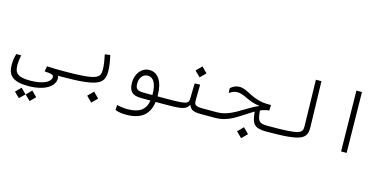

<svg xmlns="http://www.w3.org/2000/svg" viewBox="-90 -1231 4282 2121"><g transform="rotate(15 2051.0 -170.0)"><path d="M252.4 196.8C438.5 196.8 550.3 125.5 550.3 31.2C550.3 20 547.9 9.8 543.9 1C555.2 1.5 567.4 2 580.1 2C616.7 2 633.3 -8.3 633.3 -33.7C633.3 -54.7 621.1 -63 585.9 -63C535.6 -63 459 -64 399.4 -67.9L388.7 -6.8C476.1 -1.5 492.7 7.3 492.7 32.7C492.7 82 418 133.3 259.3 133.3C119.6 133.3 79.6 96.7 79.6 2.9C79.6 -35.6 85.4 -70.3 92.8 -110.8H36.6C23.9 -68.4 18.1 -23.4 18.1 18.1C18.1 135.7 76.7 196.8 252.4 196.8ZM190.4 353 250.5 293.5 190.4 232.9 130.4 293.5ZM312.5 353 372.6 293.5 312.5 232.9 252.4 293.5Z M580.1 2C1012.7 2 1067.4 -49.3 1067.4 -191.4C1067.4 -241.2 1057.1 -306.2 1042 -369.1L981.9 -360.8C994.1 -301.8 1004.9 -241.2 1004.9 -192.4C1004.9 -97.2 977.1 -63 585.9 -63C575.2 -63 567.4 -53.7 567.4 -33.7C567.4 -9.8 570.8 2 580.1 2ZM975.1 193.4 1037.6 130.9 975.1 67.9 912.6 130.9Z M1378.4 223.1C1548.8 223.1 1640.6 151.4 1660.6 2H1750.5C1786.1 2 1800.3 -4.4 1800.3 -31.2C1800.3 -56.2 1792 -63 1757.8 -63H1665C1665 -64 1665 -65.4 1665 -66.4C1665 -233.9 1601.1 -321.3 1506.3 -321.3C1411.1 -321.3 1352.5 -233.4 1352.5 -139.6C1352.5 -43 1389.2 2 1493.7 2H1601.6C1583.5 110.8 1514.2 159.7 1379.9 159.7C1337.4 159.7 1302.2 154.8 1258.8 144.5L1254.9 202.6C1290 216.8 1335.9 223.1 1378.4 223.1ZM1606.4 -62.5C1579.6 -62.5 1554.2 -62.5 1532.7 -62.5C1523.9 -62.5 1515.6 -62.5 1508.3 -62.5C1430.2 -62.5 1411.1 -82.5 1411.1 -145C1411.1 -207.5 1448.2 -256.3 1503.4 -256.3C1568.4 -256.3 1606.4 -193.4 1606.4 -62.5Z M1752 2C1941.4 2 2004.4 -2.4 2034.2 -60.5H2043C2059.1 -15.1 2091.3 2 2179.2 2H2337.9C2361.3 2 2377 -4.9 2377 -33.2C2377 -55.2 2368.7 -63 2343.8 -63H2190.4C2088.4 -63 2083.5 -78.1 2083.5 -142.6L2085.9 -309.6L2023.9 -307.6L2020 -137.7C2018.6 -71.8 2002 -63 1757.8 -63ZM2059.1 -385.7 2121.6 -448.2 2059.1 -511.2 1996.6 -448.2Z M2923.8 2C2947.3 2 2962.9 -5.9 2962.9 -36.1C2962.9 -57.6 2954.1 -63 2929.7 -63C2827.1 -63 2808.1 -78.6 2797.9 -205.1C2829.1 -218.8 2860.8 -227.5 2898.4 -232.4L2899.9 -294.9C2824.7 -293 2786.1 -298.8 2727.1 -318.4C2638.7 -348.1 2583 -399.4 2514.6 -399.4C2475.6 -399.4 2438.5 -382.3 2411.6 -356.4L2414.6 -302.7C2448.2 -325.2 2473.1 -335.4 2509.3 -335.4C2559.6 -335.4 2603.5 -307.1 2655.3 -285.6C2706.5 -264.2 2742.7 -257.3 2773.4 -253.9V-248C2732.9 -232.9 2698.2 -212.4 2653.3 -185.5C2537.1 -114.7 2453.1 -63 2343.8 -63C2321.8 -63 2309.6 -52.7 2309.6 -31.2C2309.6 -7.3 2320.8 2 2336.4 2C2498.5 2 2582 -80.6 2728 -168.5C2733.9 -171.9 2739.7 -175.3 2745.6 -178.7C2756.3 -43.5 2785.6 2 2923.8 2ZM2675.8 144.5 2738.3 82 2675.8 19 2613.3 82Z M2923.8 2C3344.2 2 3387.7 -39.1 3383.8 -180.7L3370.6 -693.4H3307.1L3318.8 -169.4C3320.8 -81.1 3297.9 -63 2929.7 -63C2910.2 -63 2896.5 -56.2 2896.5 -31.2C2896.5 -8.8 2904.8 2 2923.8 2Z M3780.8 0H3844.2L3834 -693.4H3770.5Z"/></g></svg>

Font: Cascadia Code PL Light
Style: Regular
Weight: 300
Monospace: yes
Designer: Aaron Bell
Foundry: Saja Typeworks
Version: Version 2404.023